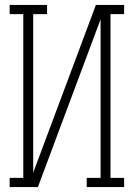

<svg xmlns="http://www.w3.org/2000/svg" viewBox="-20 -755 540 775"><path d="M19 0V-37H74V-698H19V-735H170V-698H114V-58L367 -735H481V-698H426V-37H481V0H330V-37H386V-677L133 0Z"/></svg>

Font: Iosevka Curly Slab Extralight
Style: Regular
Weight: 200
Monospace: yes
Designer: Belleve Invis
Foundry: Belleve Invis
Version: Version 22.1.2; ttfautohint (v1.8.4)